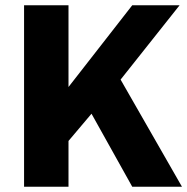

<svg xmlns="http://www.w3.org/2000/svg" viewBox="-20 -706 708 726"><path d="M71 0V-686H239V-377L480 -686H659L436 -405L668 0H480L326 -276L239 -173V0Z"/></svg>

Font: Chivo Medium
Style: Bold
Weight: 700
Version: Version 2.002